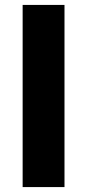

<svg xmlns="http://www.w3.org/2000/svg" viewBox="-20 -760 354 780"><path d="M72 0V-740H242V0Z"/></svg>

Font: Encode Sans SmExp
Style: Bold
Weight: 700
Width: 6
Designer: Multiple Designers
Foundry: Impallari Type
Version: Version 3.002; ttfautohint (v1.8.3) -l 8 -r 50 -G 200 -x 14 